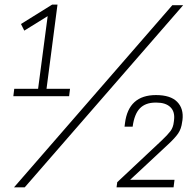

<svg xmlns="http://www.w3.org/2000/svg" viewBox="-20 -802 840 822"><path d="M275.9 -390.1H37.1L41 -421.9H143.1L184.1 -732.9L84 -670.9L69.8 -699.2L203.1 -782.2H226.1L179.2 -421.9H279.8ZM85.9 0H40L717.8 -779.8H764.2ZM727.1 -32.2 723.1 0H479L481.9 -22L672.9 -201.2Q698.2 -225.1 710 -241Q721.7 -256.8 724.1 -279.8L725.1 -288.1Q729.5 -324.2 709.2 -343.5Q689 -362.8 649.9 -362.8H646Q603 -362.8 579.1 -338.4Q555.2 -314 547.9 -259.8H513.2L515.1 -274.9Q530.3 -395 647.9 -395Q710 -395 738.5 -366Q767.1 -336.9 761.2 -288.1L759.8 -279.8Q756.3 -250.5 742.9 -231Q729.5 -211.4 701.2 -185.1L537.1 -32.2Z"/></svg>

Font: Cooper Hewitt
Style: Light Italic
Weight: 704
Designer: Village Type and Design LLC
Foundry: Cooper Hewitt Smithsonian Design Museum
Version: 1.000